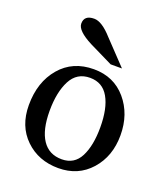

<svg xmlns="http://www.w3.org/2000/svg" viewBox="-135 -818 798 920"><g transform="rotate(20 264.0 -358.0)"><path d="M269 7.8Q167.5 7.8 100.6 -56.9Q33.7 -121.6 33.7 -228.5Q33.7 -346.2 97.7 -421.1Q161.6 -496.1 269 -496.1Q371.1 -496.1 433.6 -422.9Q496.1 -349.6 496.1 -241.7Q496.1 -134.3 432.9 -63.2Q369.6 7.8 269 7.8ZM270 -37.6Q334 -37.6 363 -94.2Q392.1 -150.9 392.1 -244.6Q392.1 -341.3 360.8 -396.2Q329.6 -451.2 265.6 -451.2Q198.7 -451.2 167.7 -391.4Q136.7 -331.5 136.7 -236.3Q136.7 -139.6 170.7 -88.6Q204.6 -37.6 270 -37.6ZM335.4 -545.4 214.8 -604.5Q136.2 -645 136.2 -681.2Q136.2 -724.1 187.5 -724.1Q226.6 -724.1 279.8 -664.6L393.1 -545.4Z"/></g></svg>

Font: Munson
Style: Regular
Weight: 400
Designer: Paul James MIller
Foundry: High-Logic / Made with FontCreator
Version: Version 2.10;May 5, 2019;FontCreator 11.5.0.2430 64-bit